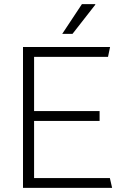

<svg xmlns="http://www.w3.org/2000/svg" viewBox="-20 -915 633 935"><path d="M283 -750H333L444 -892V-895H379L283 -750ZM92 0H526L515 -48H146V-326H465V-374H146V-638H506L516 -686H92V0Z"/></svg>

Font: ChivoLight
Style: Regular
Weight: 300
Designer: Hector Gatti
Foundry: Omnibus-Type
Version: Version 1.004;PS 001.004;hotconv 1.0.88;makeotf.lib2.5.64775